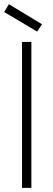

<svg xmlns="http://www.w3.org/2000/svg" viewBox="-24 -904 254 924"><path d="M82 0V-702.1H127V0ZM-3.9 -846.2 19 -883.8 178.2 -787.1 154.8 -752Z"/></svg>

Font: SVN-Poppins ExtraLight
Style: Regular
Weight: 200
Designer: Ninad Kale (Devanagari), Jonny Pinhorn (Latin)
Foundry: Indian Type Foundry
Version: Version 3.002 2017